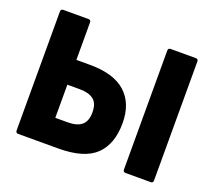

<svg xmlns="http://www.w3.org/2000/svg" viewBox="-112 -804 1063 953"><g transform="rotate(20 419.0 -327.5)"><path d="M69 0Q56 0 56 -14V-641Q56 -655 69 -655H203Q215 -655 215 -641V-444H287Q413 -444 475.5 -387.5Q538 -331 538 -227Q538 -116 477.5 -58Q417 0 280 0ZM215 -138H281Q330 -138 354.5 -159Q379 -180 379 -226Q379 -274 353.5 -293.5Q328 -313 281 -313H215ZM636 0Q623 0 623 -14V-641Q623 -655 636 -655H770Q782 -655 782 -641V-14Q782 0 770 0Z"/></g></svg>

Font: Sofia Sans Semi Condensed Black
Style: Regular
Weight: 900
Designer: Botio Nikoltchev, Ani Petrova
Foundry: lettersoup
Version: Version 4.100; ttfautohint (v1.8.4.7-5d5b)